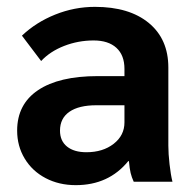

<svg xmlns="http://www.w3.org/2000/svg" viewBox="-20 -530 569 560"><path d="M30 -149Q30 -226 91 -267Q152 -308 265 -308H343V-329Q343 -369 319.5 -390.5Q296 -412 253 -412Q208 -412 167 -396Q126 -380 100 -352L44 -426Q85 -465 141 -487.5Q197 -510 257 -510Q357 -510 414 -463Q471 -416 471 -333V-105Q471 -82 474.5 -51Q478 -20 483 0H370Q364 -13 361 -25.5Q358 -38 356 -60H354Q297 10 201 10Q152 10 113 -10.5Q74 -31 52 -67.5Q30 -104 30 -149ZM343 -173V-223H261Q210 -223 182.5 -204Q155 -185 155 -149Q155 -119 175.5 -102.5Q196 -86 232 -86Q280 -86 311.5 -110.5Q343 -135 343 -173Z"/></svg>

Font: Sarabun
Style: Bold
Weight: 700
Designer: Suppakit Chalermlarp | Katatrad Co.,Ltd.
Foundry: Cadson Demak Co.,Ltd.
Version: Version 1.000; ttfautohint (v1.6)